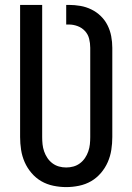

<svg xmlns="http://www.w3.org/2000/svg" viewBox="-20 -755 540 783"><path d="M250 8Q224 8 197.5 2.5Q171 -3 148.5 -16Q126 -29 108.5 -49.5Q91 -70 80.5 -94Q70 -118 66 -144Q62 -170 62 -196V-735H152V-196Q152 -181 153.5 -166.5Q155 -152 160 -137.5Q165 -123 173.5 -110.5Q182 -98 194 -89Q206 -80 220.5 -76Q235 -72 250 -72Q265 -72 279.5 -76Q294 -80 306 -89Q318 -98 326.5 -110.5Q335 -123 340 -137.5Q345 -152 346.5 -166.5Q348 -181 348 -196V-560Q348 -579 343.5 -597Q339 -615 326.5 -628.5Q314 -642 296.5 -648.5Q279 -655 261 -655H250V-735H261Q284 -735 307.5 -731Q331 -727 352.5 -716.5Q374 -706 391 -689.5Q408 -673 418.5 -652Q429 -631 433.5 -607.5Q438 -584 438 -560V-196Q438 -170 434 -144Q430 -118 419.5 -94Q409 -70 391.5 -49.5Q374 -29 351.5 -16Q329 -3 302.5 2.5Q276 8 250 8Z"/></svg>

Font: Iosevka SS10 Medium
Style: Regular
Weight: 500
Monospace: yes
Designer: Belleve Invis
Foundry: Belleve Invis
Version: Version 28.0.6; ttfautohint (v1.8.4)